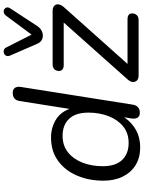

<svg xmlns="http://www.w3.org/2000/svg" viewBox="117 -921 812 1086"><g transform="rotate(-90 523.0 -378.0)"><path d="M231.1 8.9Q175.1 8.9 133 -16.5Q91 -42 67.5 -89Q44 -135.9 44 -199.4Q44 -280.2 72.4 -347.5Q100.8 -414.7 155.5 -455Q210.2 -495.3 287.8 -495.3Q346.5 -495.3 392.1 -465.9Q437.8 -436.5 454.8 -376.1L447.8 -376.6L494.6 -673.1Q498 -693.5 509.7 -702.7Q521.3 -711.9 541.2 -711.9Q560.1 -711.9 568.8 -700Q577.6 -688.1 574.1 -665.3L474.3 -34.3Q471.4 -14.4 459.7 -3.7Q448.1 6.9 427.7 6.9Q408.8 6.9 400.5 -6.1Q392.3 -19.2 396.1 -41.6L408.3 -117.2L414.6 -103.1Q388.7 -51.9 341.6 -21.5Q294.4 8.9 231.1 8.9ZM257.3 -56.4Q312.9 -56.4 351 -87.4Q389.1 -118.4 409 -170Q429 -221.7 429 -284.1Q429 -355.8 394.1 -392.9Q359.2 -430 297.6 -430Q242.5 -430 204.1 -399.2Q165.8 -368.4 145.9 -317Q125.9 -265.7 125.9 -202.2Q125.9 -131 160.8 -93.7Q195.7 -56.4 257.3 -56.4ZM637.7 0Q624.7 0 616.2 -5.3Q607.7 -10.6 604 -19.6Q600.3 -28.6 603 -39.2Q605.6 -49.9 615.3 -60.6L956.7 -444.1L960.1 -423.6H698.1Q682.1 -423.6 673.3 -430.7Q664.6 -437.7 664.6 -449.9Q664.6 -467.4 674.8 -476.9Q685 -486.3 702 -486.3H1005.9Q1019.4 -486.3 1028.4 -480.8Q1037.4 -475.2 1040.3 -466.2Q1043.3 -457.3 1039.6 -445.6Q1036 -433.9 1025.3 -422.2L684.5 -40.3L681 -62.7H956.4Q990 -62.7 990 -37Q990 -19.9 980 -10Q970.1 0 952.6 0ZM864.7 -541.7Q849.2 -541.7 837.2 -549.4Q825.2 -557.2 817.9 -574.4L751.9 -726.5Q746.5 -739.3 750.4 -748.3Q754.3 -757.3 763.3 -761.2Q772.4 -765.1 782.1 -762.4Q791.9 -759.7 797.8 -748.4L870.1 -605.4L977.7 -750.4Q985.6 -760.7 995.6 -762.7Q1005.6 -764.6 1013.4 -760Q1021.3 -755.3 1023.7 -746.6Q1026.1 -737.8 1018.3 -725.5L920.5 -575.9Q909.8 -558.7 895 -550.2Q880.3 -541.7 864.7 -541.7Z"/></g></svg>

Font: Nunito ExtraLight
Style: Italic
Weight: 200
Italic angle: -9°
Designer: Vernon Adams
Foundry: Vernon Adams
Version: Version 3.602